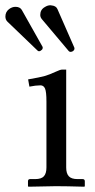

<svg xmlns="http://www.w3.org/2000/svg" viewBox="-77 -705 361 726"><path d="M-43 -670.4Q-31.2 -679.2 -18.6 -679.2Q-1.5 -679.2 5.4 -667.5L83.5 -528.8Q84.5 -527.8 84.5 -524.9Q84.5 -518.1 79.1 -515.1Q75.2 -511.2 70.8 -511.2Q66.9 -511.2 64.5 -514.2L-49.3 -623.5Q-56.6 -630.9 -56.6 -642.6Q-56.6 -659.7 -43 -670.4ZM92.3 -678.2Q103 -685.1 113.3 -685.1Q116.2 -685.1 117.2 -684.6Q134.8 -683.1 140.1 -670.9L204.1 -524.9Q204.6 -523.9 204.6 -521.5Q204.6 -515.6 198.2 -511.2Q193.4 -508.8 189.9 -508.8Q186 -508.8 183.1 -511.7L81.1 -632.8Q75.2 -640.1 75.2 -648.4Q75.2 -668.5 92.3 -678.2ZM173.3 -71.8Q173.3 -49.3 183.1 -38.6Q192.9 -27.8 216.3 -27.8H235.4Q243.7 -27.8 243.7 -19.5V-1L241.7 1Q173.3 -1 134.3 -1L30.8 1L28.8 -1V-19.5Q28.8 -27.8 36.6 -27.8H55.7Q79.6 -27.8 89.1 -38.6Q98.6 -49.3 98.6 -71.8V-320.8Q98.6 -357.9 93.3 -370.1Q87.9 -382.3 76.2 -382.3Q58.6 -382.3 34.2 -377.4L29.3 -404.8Q74.7 -412.6 92.5 -417.7Q110.4 -422.9 133.3 -433.6Q150.9 -441.9 158.2 -441.9H173.3Z"/></svg>

Font: Libertinage
Style: b
Weight: 400
Designer: OSP
Foundry: OSP
Version: Version 1.0; 2008; OFL relea